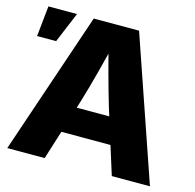

<svg xmlns="http://www.w3.org/2000/svg" viewBox="-106 -837 964 947"><g transform="rotate(15 376.0 -364.0)"><path d="M11.7 0 258.3 -727.5H489.7L740.2 0H545.4L445.3 -318.8Q421.4 -398.9 398.4 -483.9Q375.5 -568.8 351.6 -664.6H395Q371.1 -568.8 348.9 -483.6Q326.7 -398.4 302.7 -318.8L202.6 0ZM180.2 -146.5V-281.2H571.8V-146.5ZM10.7 -571.8 26.9 -727.5H172.9L107.9 -571.8Z"/></g></svg>

Font: Inter 24pt ExtraBold
Style: Regular
Weight: 800
Designer: Rasmus Andersson
Foundry: rsms
Version: Version 4.001;git-66647c0bb